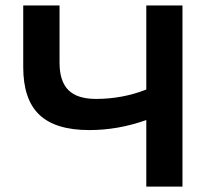

<svg xmlns="http://www.w3.org/2000/svg" viewBox="-20 -690 760 710"><path d="M65.9 -669.9H200.2V-458Q200.2 -389.6 232.9 -356.9Q265.6 -324.2 335 -324.2Q432.6 -324.2 521 -358.9V-669.9H654.8V0H521V-246.1Q417 -209 310.1 -209Q185.1 -209 125.5 -265.6Q65.9 -322.3 65.9 -441.9Z"/></svg>

Font: LT Wave Text Bold
Style: Regular
Weight: 700
Designer: Daniel Lyons
Version: Version 2.5 (Glyphs App)